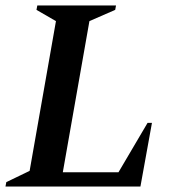

<svg xmlns="http://www.w3.org/2000/svg" viewBox="-27 -680 633 700"><path d="M-7 0 -4 -16 81 -57 177 -603 106 -644 109 -660H396L393 -644L299 -603L202 -52H405L511 -232H527L485 0Z"/></svg>

Font: Spectral SC SemiBold
Style: Italic
Weight: 600
Italic angle: -10°
Designer: Jean-Baptiste Levee
Foundry: Production Type
Version: Version 2.001